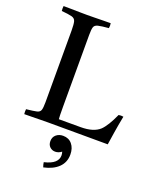

<svg xmlns="http://www.w3.org/2000/svg" viewBox="-173 -803 962 1172"><g transform="rotate(20 308.5 -217.0)"><path d="M33 1Q31 -14 33 -31Q80 -36 100 -40.5Q120 -45 125 -60.5Q130 -76 130 -111V-576Q130 -618 125 -636Q120 -654 99.5 -659.5Q79 -665 33 -669Q31 -684 33 -701Q54 -701 82.5 -700.5Q111 -700 139 -699.5Q167 -699 185 -699Q204 -699 232.5 -699.5Q261 -700 290.5 -700.5Q320 -701 339 -701Q342 -686 339 -669Q292 -665 271 -660Q250 -655 245 -640Q240 -625 240 -589V-124Q240 -90 240.5 -69.5Q241 -49 242 -42H384Q467 -42 507 -79Q540 -111 576 -191Q592 -194 607 -191Q595 -130 587.5 -81.5Q580 -33 575 0Q478 0 381.5 -0.5Q285 -1 188 -1Q169 -1 140 -0.5Q111 0 82 0.5Q53 1 33 1ZM245 236Q291 225 312 206Q333 187 333 161Q333 149 329 137Q310 152 288 152Q268 152 253.5 138.5Q239 125 239 101Q239 75 257 59.5Q275 44 302 44Q339 44 360.5 70Q382 96 382 137Q382 188 348 221Q314 254 253 267Q250 259 248 251.5Q246 244 245 236Z"/></g></svg>

Font: Castoro
Style: Regular
Weight: 400
Designer: John Hudson
Foundry: Tiro Typeworks Ltd.
Version: Version 2.04